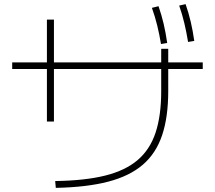

<svg xmlns="http://www.w3.org/2000/svg" viewBox="-20 -875 1040 929"><path d="M247 1Q391 -1 489 -25.5Q587 -50 646.5 -101Q706 -152 733 -234Q760 -316 760 -434V-557V-639H794V-557V-434Q794 -309 764.5 -221Q735 -133 671 -78Q607 -23 503.5 4Q400 31 250 34ZM207 -287V-780H241V-287ZM39 -541V-573H961V-541ZM759 -662Q751 -710 740.5 -752.5Q730 -795 715 -837L747 -845Q762 -802 772 -759Q782 -716 789 -667ZM890 -672Q882 -720 872 -762.5Q862 -805 847 -848L878 -855Q893 -812 903 -769Q913 -726 920 -677Z"/></svg>

Font: M PLUS 1 ExtraLight
Style: Regular
Weight: 250
Version: Version 1.001